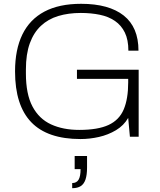

<svg xmlns="http://www.w3.org/2000/svg" viewBox="-20 -718 838 1008"><path d="M403 12Q229 12 144 -76.5Q59 -165 59 -343Q59 -458 97.5 -537Q136 -616 213 -657Q290 -698 406 -698Q479 -698 535 -682.5Q591 -667 629.5 -636.5Q668 -606 687.5 -560Q707 -514 707 -452H654Q654 -509 635.5 -547Q617 -585 583.5 -608Q550 -631 504 -640.5Q458 -650 404 -650Q339 -650 286 -634Q233 -618 195 -582.5Q157 -547 136.5 -490.5Q116 -434 116 -353V-332Q116 -224 150.5 -159Q185 -94 248 -65Q311 -36 396 -36Q494 -36 550 -62Q606 -88 629.5 -143.5Q653 -199 653 -285V-304H384V-352H708V0H662L653 -99Q630 -59 589 -34.5Q548 -10 499.5 1Q451 12 403 12ZM359 270V243Q382 243 392.5 225.5Q403 208 403 170H372V101H437V162Q437 200 429 224Q421 248 404 259Q387 270 359 270Z"/></svg>

Font: Archivo Thin
Style: Regular
Weight: 250
Designer: Hector Gatti
Foundry: Omnibus-Type
Version: Version 2.001